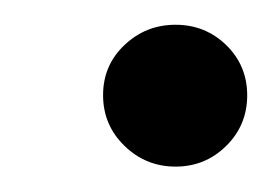

<svg xmlns="http://www.w3.org/2000/svg" viewBox="-20 -452 217 152"><path d="M61.6 -376.7Q61.6 -353 78.5 -336.6Q95.4 -320.1 119 -320.1Q142.5 -320.1 159.1 -336.5Q175.7 -352.9 175.7 -376.5Q175.7 -400.1 159.1 -416.3Q142.5 -432.4 119 -432.4Q95.4 -432.4 78.5 -416.3Q61.6 -400.3 61.6 -376.7Z"/></svg>

Font: Estedad-VF-FD Black
Style: Regular
Weight: 900
Designer: Amin Abedi
Version: Version 4.000